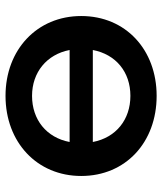

<svg xmlns="http://www.w3.org/2000/svg" viewBox="34 -614 587 695"><g transform="rotate(90 327.5 -266.5)"><path d="M327 -540C160 -540 38 -428 38 -267C38 -107 160 7 327 7C495 7 617 -107 617 -267C617 -428 495 -540 327 -540ZM327 -445C413 -445 478 -393 494 -309H161C177 -393 241 -445 327 -445ZM327 -89C242 -89 177 -142 161 -225H494C478 -141 413 -89 327 -89Z"/></g></svg>

Font: Talent
Style: Bold
Weight: 600
Designer: Mike Powis
Version: Version 1.001;hotconv 1.0.109;makeotfexe 2.5.65596